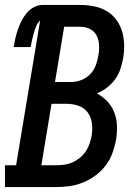

<svg xmlns="http://www.w3.org/2000/svg" viewBox="-42 -755 562 775"><path d="M-22 0V-88H23L120 -672Q109 -662 103.5 -648Q98 -634 94 -620Q90 -606 87 -592.5Q84 -579 82 -565H13Q16 -583 20 -600.5Q24 -618 30 -635.5Q36 -653 44.5 -670Q53 -687 65.5 -702Q78 -717 95 -726Q112 -735 130 -735H282Q310 -735 337.5 -729.5Q365 -724 387.5 -711Q410 -698 426 -677Q442 -656 450 -630.5Q458 -605 459 -576.5Q460 -548 455 -520Q451 -498 444 -476.5Q437 -455 423 -435.5Q409 -416 390 -401.5Q371 -387 349 -378Q373 -365 391 -346Q409 -327 419 -302Q429 -277 430 -249Q431 -221 427 -193Q422 -166 412.5 -139Q403 -112 385.5 -88.5Q368 -65 344.5 -47.5Q321 -30 294.5 -19Q268 -8 240.5 -4Q213 0 186 0ZM180 -424H246Q266 -424 286.5 -432Q307 -440 322 -455.5Q337 -471 344.5 -491Q352 -511 355 -531Q359 -552 358 -573Q357 -594 348 -611.5Q339 -629 321 -638Q303 -647 282 -647H217ZM186 -88Q203 -88 219.5 -90.5Q236 -93 251.5 -100Q267 -107 281 -118.5Q295 -130 304.5 -144.5Q314 -159 319.5 -175Q325 -191 328 -207Q332 -232 329 -257Q326 -282 312 -301Q298 -320 275 -328Q252 -336 227 -336H166L125 -88Z"/></svg>

Font: Iosevka Curly Slab SmBdObl
Style: Regular
Weight: 600
Italic angle: -9°
Monospace: yes
Designer: Belleve Invis
Foundry: Belleve Invis
Version: Version 11.0.0; ttfautohint (v1.8.3)